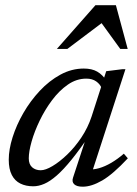

<svg xmlns="http://www.w3.org/2000/svg" viewBox="-20 -694 518 724"><path d="M255.5 -24.5 309.5 -189H320.5Q281.5 -131 250.5 -92.8Q219.5 -54.5 194 -32.2Q168.5 -10 147 -0.8Q125.5 8.5 105.5 8.5Q77.5 8.5 56.8 -1.8Q36 -12 24.5 -34.2Q13 -56.5 13 -92Q13 -130.5 27.5 -176.5Q42 -222.5 68.2 -268Q94.5 -313.5 130 -351.5Q165.5 -389.5 207.8 -412.5Q250 -435.5 296 -435.5Q326.5 -435.5 346.5 -424Q366.5 -412.5 381.5 -389.5L363 -362Q357.5 -376.5 342.8 -387Q328 -397.5 305.5 -397.5Q268.5 -397.5 236 -375Q203.5 -352.5 176.5 -316.5Q149.5 -280.5 129.8 -239.5Q110 -198.5 99.2 -160.5Q88.5 -122.5 88.5 -97Q88.5 -74.5 101.2 -63.2Q114 -52 133.5 -52Q151.5 -52 178 -67.8Q204.5 -83.5 233.2 -111Q262 -138.5 286.8 -175.5Q311.5 -212.5 325.5 -255L380.5 -425.5L441 -433H453L324 -35.5L314.5 -56Q331.5 -53.5 353.5 -59.8Q375.5 -66 399.8 -80.2Q424 -94.5 447 -114.5L462 -97Q406 -37 365.5 -13.5Q325 10 292 10Q269.5 10 259.8 0.8Q250 -8.5 255.5 -24.5ZM194.5 -509.5 340 -674.5H417L461.5 -509.5H433.5L358.5 -613H371.5L234 -509.5Z"/></svg>

Font: Newsreader 17pt
Style: Italic
Weight: 400
Italic angle: -17°
Version: Version 1.003